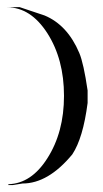

<svg xmlns="http://www.w3.org/2000/svg" viewBox="-34 -522 290 540"><path d="M-10.3 -3.9 -10.7 -1.5H2L29.3 -5.9Q101.6 -5.9 169.4 -87.9Q199.7 -133.8 212.4 -232.4V-267.6Q201.2 -344.2 189 -373Q155.8 -451.7 91.3 -478.5L21 -502L-14.2 -501.5Q52.2 -501.5 99.1 -428.7Q146 -355.5 146 -252.4Q146 -149.9 99.1 -76.7Q54.2 -5.9 -10.3 -3.9Z"/></svg>

Font: Dehalvi Khush Khat
Style: Regular
Weight: 400
Version: Version 002.500